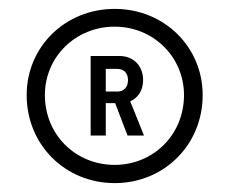

<svg xmlns="http://www.w3.org/2000/svg" viewBox="-20 -733 514 432"><path d="M238 -321C349 -321 436 -407 436 -519C436 -628 349 -713 238 -713C127 -713 40 -628 40 -519C40 -407 127 -321 238 -321ZM81 -519C81 -605 150 -673 238 -673C325 -673 394 -605 394 -519C394 -430 325 -362 238 -362C150 -362 81 -430 81 -519ZM184 -428H218V-501H239L267 -428H304L273 -505C291 -513 302 -530 302 -553C302 -584 281 -607 249 -607H184ZM218 -527V-578H244C259 -578 268 -568 268 -553C268 -537 259 -527 244 -527Z"/></svg>

Font: Vanilla Cream Book
Style: Regular
Weight: 400
Designer: Jeremy Tribby, Jinavaṁso
Foundry: Tribby Type
Version: Version 1.422;Glyphs 3.1.2 (3151)